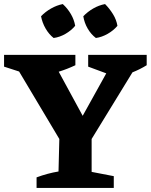

<svg xmlns="http://www.w3.org/2000/svg" viewBox="-35 -925 742 945"><path d="M145 0V-52Q199 -72 253 -81L257 -241L59 -573L-15 -597V-655H336V-604Q296 -585 254 -572L372 -355L488 -564L399 -597V-655H687V-604Q653 -583 617 -569L416 -241V-79L525 -58V0ZM274 -905Q298 -883 314 -855.5Q330 -828 335 -798Q316 -775 287.5 -758.5Q259 -742 229 -738Q206 -756 189.5 -784.5Q173 -813 167 -845Q188 -867 216 -883Q244 -899 274 -905ZM482 -905Q504 -883 521 -855.5Q538 -828 543 -798Q524 -775 495 -758.5Q466 -742 437 -738Q413 -756 396.5 -784.5Q380 -813 375 -845Q396 -867 423.5 -883Q451 -899 482 -905Z"/></svg>

Font: Piazzolla
Style: Bold
Weight: 700
Designer: Juan Pablo del Peral
Foundry: Huerta Tipografica
Version: Version 1.330